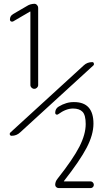

<svg xmlns="http://www.w3.org/2000/svg" viewBox="-20 -750 540 990"><path d="M264.6 203.1Q264.6 186.5 276.4 171.9Q357.4 69.3 389.6 5.9Q421.9 -57.6 421.9 -110.4Q421.9 -156.2 405.8 -173.3Q389.6 -190.4 356.4 -190.4Q320.3 -190.4 280.3 -161.1Q275.4 -157.2 270 -159.7Q264.6 -162.1 264.6 -168Q264.6 -189.5 282.2 -200.2Q322.3 -224.6 362.3 -223.6Q461.9 -223.6 461.9 -112.3Q461.9 -55.7 426.8 11.7Q391.6 79.1 309.6 183.6V184.6V185.5H448.2Q454.1 185.5 459 190.9Q463.9 196.3 463.9 203.1Q463.9 210 459 214.8Q454.1 219.7 448.2 219.7H282.2Q275.4 219.7 270 214.8Q264.6 210 264.6 203.1ZM40 -49.8Q33.2 -49.8 30.8 -55.7Q28.3 -61.5 34.2 -67.4L412.1 -413.1Q429.7 -429.7 456.1 -429.7Q461.9 -429.7 463.9 -423.3Q465.8 -417 461.9 -413.1L84 -67.4Q65.4 -49.8 40 -49.8ZM136.7 -311.5V-689.5L135.7 -690.4H134.8L47.9 -639.6Q42 -636.7 36.6 -639.6Q31.2 -642.6 31.2 -649.4Q31.2 -668 47.9 -677.7L120.1 -719.7Q134.8 -729.5 157.2 -730.5Q165 -730.5 170.9 -724.1Q176.8 -717.8 176.8 -710V-311.5Q176.8 -303.7 170.9 -297.9Q165 -292 156.7 -292Q148.4 -292 142.6 -297.9Q136.7 -303.7 136.7 -311.5Z"/></svg>

Font: Rounded-L Mgen+ 1mn light
Style: Regular
Weight: 200
Designer: [Source Han Sans]
Ryoko NISHIZUKA  (kana & ideographs); Paul D. Hunt (Latin, Greek & Cyrillic); Wenlong ZHANG  (bopomofo
Version: Version 1.059.20150602